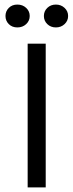

<svg xmlns="http://www.w3.org/2000/svg" viewBox="-20 -820 320 840"><path d="M18.5 -714.5Q4 -729 4 -750Q4 -771 18.5 -785.5Q33 -800 56 -800Q79 -800 94.5 -785.5Q110 -771 110 -750Q110 -729 94.5 -714.5Q79 -700 56 -700Q33 -700 18.5 -714.5ZM187 -714.5Q172 -729 172 -750Q172 -771 187 -785.5Q202 -800 224.5 -800Q247 -800 262.5 -785.5Q278 -771 278 -750Q278 -729 262.5 -714.5Q247 -700 224.5 -700Q202 -700 187 -714.5ZM101 0V-629H180V0Z"/></svg>

Font: Karmilla
Style: Regular
Weight: 400
Designer: Jonathan Pinhorn
Version: Version 1.000